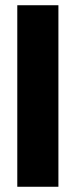

<svg xmlns="http://www.w3.org/2000/svg" viewBox="-20 -713 290 733"><path d="M203 -693V0H46V-693Z"/></svg>

Font: Fira Sans Extra Condensed
Style: Bold
Weight: 700
Width: 1
Designer: Carrois Corporate & Edenspiekermann AG
Foundry: Carrois Corporate GbR & Edenspiekermann AG
Version: Version 4.203